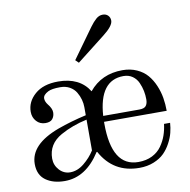

<svg xmlns="http://www.w3.org/2000/svg" viewBox="-80 -793 872 881"><g transform="rotate(-10 355.5 -353.0)"><path d="M294.9 -529.8 394.5 -668Q410.2 -689.5 424.3 -701.7Q438.5 -713.9 455.1 -713.9Q470.7 -713.9 480 -704.3Q489.3 -694.8 489.3 -680.2Q489.3 -655.8 441.4 -618.7L309.6 -515.6ZM29.3 -92.8Q29.3 -184.1 165.5 -234.4Q227.1 -256.8 298.8 -272.9V-310.5Q298.8 -328.1 293.9 -345.9Q289.1 -363.8 278.8 -381.1Q268.6 -398.4 249.5 -409.2Q230.5 -419.9 205.1 -419.9Q166 -419.9 148.9 -411.1Q124 -398.4 124 -381.8Q124 -367.2 135.7 -352.1Q153.8 -330.1 153.8 -312Q153.8 -294.4 144 -282Q134.3 -269.5 111.3 -269.5Q85.4 -269.5 69.1 -287.6Q52.7 -305.7 52.7 -332Q52.7 -378.9 91.8 -413.1Q130.9 -447.3 200.2 -447.3Q300.3 -447.3 344.2 -376.5Q402.3 -447.3 500 -447.3Q537.1 -447.3 566.7 -433.8Q596.2 -420.4 614.7 -398.7Q633.3 -377 645.8 -347.7Q658.2 -318.4 663.1 -288.8Q668 -259.3 668 -228.5H376V-219.7Q376 -19.5 500 -19.5Q536.6 -19.5 564.5 -33.4Q592.3 -47.4 608.6 -70.8Q625 -94.2 633.5 -118.9Q642.1 -143.6 645.5 -171.4H673.8Q672.4 -148.9 666.7 -126.2Q661.1 -103.5 647.9 -78.9Q634.8 -54.2 616 -35.4Q597.2 -16.6 567.1 -4.4Q537.1 7.8 500 7.8Q378.9 7.8 321.3 -98.1H318.4Q251 7.8 152.3 7.8Q98.1 7.8 63.7 -17.1Q29.3 -42 29.3 -92.8ZM112.3 -103.5Q112.3 -72.8 133.1 -50Q153.8 -27.3 183.6 -27.3Q217.3 -27.3 248 -52.2Q278.8 -77.1 298.8 -108.9V-252.4Q231 -237.8 175.8 -207Q112.3 -171.4 112.3 -103.5ZM377 -255.9H545.4Q568.4 -255.9 576.7 -266.6Q585 -277.3 585 -296.4Q585 -316.4 581.1 -335.9Q577.1 -355.5 568.4 -375.2Q559.6 -395 542 -407.5Q524.4 -419.9 500 -419.9Q387.7 -419.9 377 -255.9Z"/></g></svg>

Font: Theano Modern
Style: Regular
Weight: 400
Designer: Alexey Kryukov
Version: Version 2.00